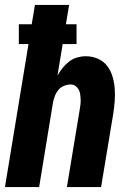

<svg xmlns="http://www.w3.org/2000/svg" viewBox="-20 -755 540 775"><path d="M0 0 95 -577H56V-657H108L121 -735H259L246 -657H289V-577H233L212 -450Q221 -466 233 -481Q245 -496 259.5 -507Q274 -518 291.5 -523Q309 -528 326 -528Q352 -528 375 -518Q398 -508 412.5 -489Q427 -470 434 -446.5Q441 -423 443 -398Q445 -373 443 -347Q441 -321 437 -295L388 0H250L302 -314Q304 -325 305 -335Q306 -345 305.5 -355.5Q305 -366 303.5 -376Q302 -386 297 -394.5Q292 -403 284 -408.5Q276 -414 265 -414Q252 -414 238.5 -408.5Q225 -403 216 -392.5Q207 -382 202 -369Q197 -356 194 -342L138 0Z"/></svg>

Font: Iosevka Term Curly Hv Obl
Style: Regular
Weight: 900
Italic angle: -9°
Designer: Belleve Invis
Foundry: Belleve Invis
Version: Version 32.3.0